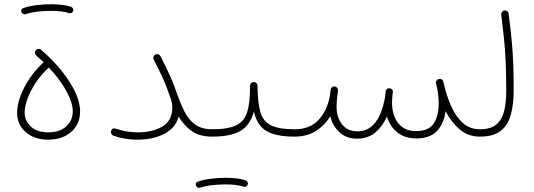

<svg xmlns="http://www.w3.org/2000/svg" viewBox="-20 -659 2561 920"><path d="M62 -118.2Q62 -155.3 77.6 -198Q93.3 -240.7 121.8 -283Q150.4 -325.2 189 -360.8Q171.9 -377.4 153.8 -393.1Q148.4 -397.9 147.7 -405.5Q147 -413.1 151.9 -418.5Q156.7 -423.8 164.3 -424.6Q171.9 -425.3 177.2 -420.4Q232.4 -372.6 274.4 -320.6Q316.4 -268.6 340.1 -218.5Q363.8 -168.5 363.8 -125.5Q363.8 -64 321 -26.9Q278.3 10.3 211.4 10.3Q145 10.3 103.5 -25.9Q62 -62 62 -118.2ZM98.1 -119.6Q98.1 -80.6 127.7 -52.7Q157.2 -24.9 211.4 -24.9Q266.6 -24.9 297.6 -53.5Q328.6 -82 328.6 -126Q328.6 -166.5 298.3 -222.2Q268.1 -277.8 213.9 -335.4Q178.2 -302.7 152.3 -264.2Q126.5 -225.6 112.3 -187.7Q98.1 -149.9 98.1 -119.6ZM82.5 -601.1Q78.1 -616.2 92.8 -620.6Q118.7 -629.9 154.3 -634.3Q189.9 -638.7 224.6 -638.7Q253.9 -638.7 279.3 -635.5Q304.7 -632.3 322.3 -625.5Q328.1 -622.6 330.6 -616.2Q333 -609.9 329.6 -604Q326.7 -599.1 321.5 -596.7Q316.4 -594.2 311 -596.2Q296.9 -601.6 273.7 -604.2Q250.5 -606.9 224.6 -606.9Q190.4 -606.9 157.5 -603Q124.5 -599.1 102.5 -590.8Q96.2 -588.9 90.6 -592.3Q85 -595.7 82.5 -601.1Z M512.2 -31.2Q517.6 -47.9 534.7 -42.5Q585.9 -24.9 639.2 -24.9Q711.9 -24.9 758.8 -53.2Q805.7 -81.5 805.7 -145Q805.7 -156.7 803.2 -167.7Q800.8 -178.7 796.9 -189Q796.4 -190.4 795.9 -191.9Q794.9 -195.3 793.5 -199.2Q776.4 -249 759.5 -286.1Q742.7 -323.2 716.8 -372.6Q713.4 -379.4 715.3 -386.5Q717.3 -393.6 723.6 -397Q730.5 -400.9 737.8 -398.9Q745.1 -397 748.5 -390.1Q765.6 -357.4 778.8 -330.1Q792 -302.7 804 -274.7Q815.9 -246.6 827.6 -210.9Q843.8 -165.5 862.8 -126.5Q881.8 -87.4 913.1 -63.7Q944.3 -40 996.1 -39.6H996.6Q1014.2 -39.6 1014.2 -22Q1014.2 -4.4 996.6 -4.4H996.1Q934.6 -4.4 897 -32.2Q859.4 -60.1 835.9 -100.1Q824.7 -60.1 794.7 -35.9Q764.6 -11.7 723.9 -0.7Q683.1 10.3 639.2 10.3Q609.4 10.3 581.1 5.9Q552.7 1.5 523.9 -8.8Q517.1 -11.2 513.7 -17.8Q510.3 -24.4 512.2 -31.2Z M978.5 -22Q978.5 -29.8 983.9 -34.7Q989.3 -39.6 996.6 -39.6Q1073.2 -39.6 1112.3 -58.8Q1151.4 -78.1 1165 -123.8Q1178.7 -169.4 1178.2 -248.5Q1178.7 -256.8 1184.3 -261.7Q1189.9 -266.6 1197.8 -265.6Q1204.6 -265.1 1209.5 -260Q1214.4 -254.9 1213.9 -247.6Q1214.8 -169.9 1227.1 -124.3Q1239.3 -78.6 1277.1 -59.1Q1314.9 -39.6 1392.1 -39.6H1392.6Q1410.2 -39.6 1410.2 -22Q1410.2 -4.4 1392.6 -4.4H1392.1Q1301.3 -4.4 1256.1 -31.5Q1210.9 -58.6 1196.8 -125Q1178.7 -59.6 1132.8 -32Q1086.9 -4.4 996.6 -4.4Q989.3 -4.4 983.9 -9.5Q978.5 -14.6 978.5 -22ZM918.9 230.5Q914.6 215.3 929.2 210.9Q955.1 201.7 990.7 197.3Q1026.4 192.9 1061 192.9Q1090.3 192.9 1115.7 196Q1141.1 199.2 1158.7 206.1Q1164.6 209 1167 215.3Q1169.4 221.7 1166 227.5Q1163.1 232.4 1158 234.9Q1152.8 237.3 1147.5 235.4Q1133.3 230 1110.1 227.3Q1086.9 224.6 1061 224.6Q1026.9 224.6 993.9 228.5Q960.9 232.4 939 240.7Q932.6 242.7 927 239.3Q921.4 235.8 918.9 230.5Z M1375 -22Q1375 -39.6 1392.6 -39.6Q1464.4 -39.6 1505.9 -84Q1547.4 -128.4 1560.1 -196.8Q1561.5 -209.5 1564.5 -229.5Q1565.4 -237.3 1571.8 -241.2Q1571.8 -241.7 1572.3 -242.2Q1572.8 -242.2 1573.2 -242.7Q1574.2 -243.2 1574.7 -243.2Q1574.7 -243.2 1575.2 -243.2Q1576.2 -244.1 1577.1 -244.1Q1577.1 -244.1 1577.6 -244.1Q1578.6 -244.6 1579.6 -244.6Q1579.6 -244.6 1580.1 -244.6Q1581.1 -244.6 1581.5 -244.6Q1582 -244.6 1581.5 -244.6Q1582.5 -244.6 1584 -244.6Q1585.9 -244.1 1587.9 -243.7Q1588.4 -243.7 1588.4 -243.2Q1589.4 -243.2 1589.8 -242.7Q1590.3 -242.2 1590.8 -242.2Q1591.3 -241.7 1592.3 -241.2Q1592.3 -241.2 1592.8 -240.7Q1593.3 -240.2 1593.8 -239.7Q1594.2 -239.3 1594.7 -238.8Q1595.2 -238.8 1595.2 -238.3Q1595.7 -237.8 1596.2 -236.8Q1596.7 -236.8 1596.7 -236.3Q1597.2 -235.8 1597.7 -234.9Q1597.7 -234.9 1597.7 -234.4Q1598.1 -233.4 1598.6 -232.4Q1598.6 -231.9 1599.1 -231.4Q1599.1 -231 1599.1 -230Q1600.1 -227.1 1599.6 -224.1L1599.1 -221.7Q1598.1 -208 1595.7 -194.3Q1592.8 -170.4 1592.8 -146Q1592.8 -96.7 1618.9 -63.2Q1645 -29.8 1692.4 -29.8Q1731.9 -29.8 1759.3 -52.5Q1786.6 -75.2 1802.7 -113.8Q1818.8 -152.3 1825.7 -199.2Q1826.7 -209.5 1828.1 -221.2L1828.6 -223.1Q1828.6 -223.1 1828.6 -223.6Q1829.1 -224.6 1829.1 -225.1Q1829.1 -225.6 1829.6 -226.6Q1830.1 -227.1 1830.1 -227.5Q1830.6 -228 1831.1 -228.5Q1831.5 -229.5 1832 -230.5Q1832 -230.5 1832 -230.5Q1838.4 -237.3 1847.7 -235.8Q1854.5 -235.4 1859.1 -229.7Q1863.8 -224.1 1862.3 -216.3L1861.8 -214.4Q1860.8 -205.1 1859.9 -196.3Q1858.4 -181.6 1858.4 -168.9Q1858.4 -106.9 1888.2 -68.8Q1918 -30.8 1973.6 -30.8Q2033.2 -30.8 2057.6 -66.4Q2082 -102.1 2082 -164.1Q2082 -203.1 2072.3 -247.6Q2070.8 -253.4 2069.3 -259.3Q2067.4 -267.1 2071.5 -272.9Q2075.7 -278.8 2082 -280.3Q2088.9 -282.7 2095.7 -278.8Q2102.5 -274.9 2104.5 -267.1Q2106 -260.3 2107.4 -253.9Q2121.1 -195.3 2143.6 -146.5Q2166 -97.7 2199.2 -68.6Q2232.4 -39.6 2279.3 -39.6H2279.8Q2297.4 -39.6 2297.4 -22Q2297.4 -4.4 2279.8 -4.4H2279.3Q2223.1 -4.4 2182.9 -38.6Q2142.6 -72.8 2115.2 -126.5Q2107.4 -66.4 2073.5 -31Q2039.6 4.4 1975.1 4.4Q1920.4 4.4 1884.5 -24.2Q1848.6 -52.7 1834 -100.6Q1813.5 -53.7 1778.3 -24.2Q1743.2 5.4 1690.4 5.4Q1639.6 5.4 1606.7 -25.1Q1573.7 -55.7 1562.5 -102.5Q1536.6 -58.6 1493.7 -31.5Q1450.7 -4.4 1392.6 -4.4Q1385.3 -4.4 1380.1 -9.5Q1375 -14.6 1375 -22Z M2262.2 -22Q2262.2 -39.6 2279.8 -39.6Q2330.1 -39.6 2357.4 -61.8Q2384.8 -84 2395.3 -125.2Q2405.8 -166.5 2405.8 -223.1Q2405.8 -276.4 2404.5 -320.1Q2403.3 -363.8 2400.6 -404.8Q2397.9 -445.8 2393.3 -490Q2388.7 -534.2 2381.8 -588.9Q2381.3 -596.2 2385.7 -602.3Q2390.1 -608.4 2397 -608.9Q2404.3 -609.9 2410.4 -605.2Q2416.5 -600.6 2417 -593.8Q2426.3 -523.4 2431.6 -467.8Q2437 -412.1 2439.2 -355.7Q2441.4 -299.3 2441.4 -227.1Q2441.4 -157.7 2427.2 -107.7Q2413.1 -57.6 2377.9 -31Q2342.8 -4.4 2279.8 -4.4Q2272.5 -4.4 2267.3 -9.5Q2262.2 -14.6 2262.2 -22Z"/></svg>

Font: Mikhak-DS2-FD ExtraLight
Style: Regular
Weight: 200
Designer: Amin Abedi
Version: Version 3.2